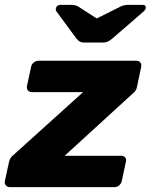

<svg xmlns="http://www.w3.org/2000/svg" viewBox="-40 -770 621 790"><path d="M1 0Q-10 0 -16 -7.5Q-22 -15 -20 -25L-3 -103Q-1 -114 4 -120.5Q9 -127 15 -132L302 -391H91Q81 -391 75 -398Q69 -405 71 -416L88 -495Q90 -506 99 -513Q108 -520 119 -520H521Q532 -520 537.5 -513Q543 -506 541 -495L523 -410Q520 -395 506 -385L226 -129H459Q469 -129 475 -122Q481 -115 478 -104L461 -25Q459 -15 450.5 -7.5Q442 0 432 0ZM305 -595Q296 -595 289 -598.5Q282 -602 274 -612L193 -722Q188 -728 190 -735Q191 -742 196 -746Q201 -750 208 -750H251Q260 -750 267.5 -748.5Q275 -747 282 -743L358 -694L456 -743Q464 -747 472 -748.5Q480 -750 488 -750H547Q561 -750 560 -736Q558 -729 551 -723L423 -612Q411 -602 402.5 -598.5Q394 -595 384 -595Z"/></svg>

Font: Rubik
Style: Bold Italic
Weight: 700
Italic angle: -12°
Designer: Hubert and Fischer
Foundry: Hubert and Fischer
Version: Version 2.300;gftools[0.9.30]